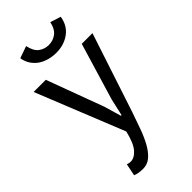

<svg xmlns="http://www.w3.org/2000/svg" viewBox="-281 -762 1027 1027"><g transform="rotate(-45 233.0 -248.5)"><path d="M12 0ZM224 -176 252 -80H257L279 -177L376 -500H457L309 -51Q292 -2 275.5 44Q259 90 239 126Q219 162 194 183.5Q169 205 136 205Q100 205 77 195L91 126Q104 131 116 131Q144 131 170 101.5Q196 72 213 0L12 -500H104ZM157 -702Q167 -656 191.5 -638Q216 -620 248 -620Q280 -620 305 -639Q330 -658 339 -701L399 -682Q390 -624 347.5 -593Q305 -562 246 -562Q219 -562 192.5 -569Q166 -576 145 -590Q124 -604 109 -626Q94 -648 89 -678Z"/></g></svg>

Font: PT Sans
Style: Regular
Weight: 400
Version: Version 2.003W OFL; ttfautohint (v1.6)